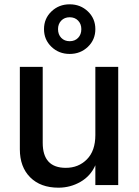

<svg xmlns="http://www.w3.org/2000/svg" viewBox="-20 -858 645 890"><path d="M528 0H422V-92Q400 -42 353 -15Q306 12 251 12Q168 12 120 -36Q72 -84 72 -166V-548H178V-196Q178 -80 285 -80Q344 -80 383 -119.5Q422 -159 422 -232V-548H528ZM184 -723Q184 -772 218.5 -805Q253 -838 303 -838Q353 -838 387.5 -805Q422 -772 422 -723Q422 -674 387.5 -641Q353 -608 303 -608Q253 -608 218.5 -641Q184 -674 184 -723ZM303 -667Q327 -667 342 -682.5Q357 -698 357 -723Q357 -747 342 -762.5Q327 -778 303 -778Q279 -778 264 -762.5Q249 -747 249 -723Q249 -698 264 -682.5Q279 -667 303 -667Z"/></svg>

Font: Application Medium
Style: Regular
Weight: 500
Designer: Wei Huang
Foundry: Wei Huang
Version: Version 0.012